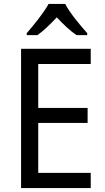

<svg xmlns="http://www.w3.org/2000/svg" viewBox="-20 -964 540 984"><path d="M314 -944H229C205 -899 154 -837 117 -794V-784H172C203 -806 237 -839 271 -875C305 -839 339 -806 372 -784H427V-794C391 -834 337 -899 314 -944ZM445 0V-78H176V-334H429V-411H176V-636H445V-714H88V0Z"/></svg>

Font: Noto Sans Lao UI SemCond
Style: Regular
Weight: 400
Width: 4
Designer: Monotype Design Team
Foundry: Monotype Imaging Inc.
Version: Version 2.000